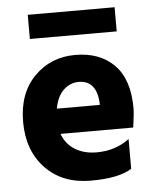

<svg xmlns="http://www.w3.org/2000/svg" viewBox="-51 -736 635 784"><g transform="rotate(-5 266.5 -343.5)"><path d="M448 -593H92V-692H448ZM275 -401Q240 -401 213 -375.5Q186 -350 177 -300H353V-312Q346 -401 275 -401ZM458 -29Q406 5 290 5Q174 5 104.5 -67.5Q35 -140 35 -257.5Q35 -375 102.5 -443.5Q170 -512 270.5 -512Q371 -512 430 -452.5Q489 -393 489 -275Q489 -252 481 -196H183Q198 -154 235 -131Q272 -108 324 -108Q401 -108 458 -151Z"/></g></svg>

Font: Hind Jalandhar
Style: Bold
Weight: 700
Designer: Namrata Goyal
Foundry: Indian Type Foundry
Version: Version 0.702;PS 1.0;hotconv 1.0.81;makeotf.lib2.5.63406